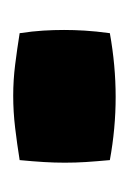

<svg xmlns="http://www.w3.org/2000/svg" viewBox="29 -230 199 298"><g transform="rotate(90 129.0 -80.5)"><path d="M228 -151Q230 -129 231 -113.5Q232 -98 232 -81Q232 -65 231 -48.5Q230 -32 228 -11Q203 -7 178 -4Q153 -1 128 -1Q104 -1 80 -4Q56 -7 31 -11Q28 -31 27 -47.5Q26 -64 26 -80Q26 -95 27 -112Q28 -129 31 -151Q81 -160 130 -160Q179 -160 228 -151Z"/></g></svg>

Font: Bakbak One
Style: Regular
Weight: 400
Designer: Saumya Kishore and Sanchit Sawaria
Foundry: A Good Feeling
Version: Version 1.003; ttfautohint (v1.8.3)